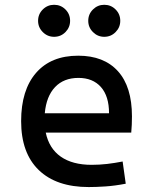

<svg xmlns="http://www.w3.org/2000/svg" viewBox="-20 -755 626 785"><path d="M342.8 9.8Q210.4 9.8 138.4 -59.8Q66.4 -129.4 66.4 -259.8Q66.4 -386.7 127.4 -457Q188.5 -527.3 299.8 -527.3Q404.8 -527.3 462.2 -463.9Q519.5 -400.4 519.5 -279.3Q519.5 -243.7 516.6 -212.9H167Q180.7 -147.9 228.5 -114.5Q276.4 -81.1 354.5 -81.1Q386.7 -81.1 418 -84.7Q449.2 -88.4 481.4 -94.7L494.1 -3.9Q448.2 4.9 410.2 7.3Q372.1 9.8 342.8 9.8ZM300.8 -436.5Q240.7 -436.5 205.1 -398.9Q169.4 -361.3 163.1 -292H425.8Q425.8 -361.8 392.6 -399.2Q359.4 -436.5 300.8 -436.5ZM406.2 -604.5Q379.4 -604.5 360.1 -623.8Q340.8 -643.1 340.8 -669.9Q340.8 -697.3 360.1 -716.3Q379.4 -735.4 406.2 -735.4Q433.6 -735.4 452.6 -716.3Q471.7 -697.3 471.7 -669.9Q471.7 -643.1 452.6 -623.8Q433.6 -604.5 406.2 -604.5ZM201.2 -604.5Q174.3 -604.5 155 -623.8Q135.7 -643.1 135.7 -669.9Q135.7 -697.3 155 -716.3Q174.3 -735.4 201.2 -735.4Q228.5 -735.4 247.6 -716.3Q266.6 -697.3 266.6 -669.9Q266.6 -643.1 247.6 -623.8Q228.5 -604.5 201.2 -604.5Z"/></svg>

Font: Caskaydia Cove
Style: Regular
Weight: 400
Monospace: yes
Designer: Aaron Bell
Foundry: Saja Typeworks
Version: Version 4.300; ttfautohint (v1.8.3)